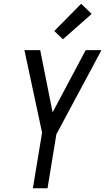

<svg xmlns="http://www.w3.org/2000/svg" viewBox="-20 -1002 560 1022"><path d="M155 0 204 -296 110 -735H194L260 -404L436 -735H520L280 -287L233 0ZM315 -793 269 -837 412 -982 468 -928Z"/></svg>

Font: Iosevka Algr
Style: Italic
Weight: 400
Italic angle: -9°
Monospace: yes
Designer: Belleve Invis
Foundry: Belleve Invis
Version: Version 26.0.2; ttfautohint (v1.8.3)